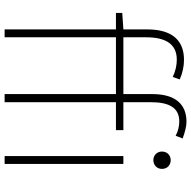

<svg xmlns="http://www.w3.org/2000/svg" viewBox="-18 -830 847 852"><g transform="rotate(90 406.0 -403.5)"><path d="M397 -527H145V-628C145 -716 176 -764 244 -764C268 -764 294 -759 321 -746L332 -777C303 -790 273 -796 245 -796C161 -796 110 -746 110 -633V-527L37 -522V-494H110V0H145V-494H397V0H433V-494H557V-527H433V-650C433 -730 458 -775 518 -775C540 -775 561 -770 582 -759L594 -790C564 -801 539 -807 520 -807C443 -807 397 -759 397 -655ZM690 -737C670 -737 652 -723 652 -698C652 -675 670 -660 690 -660C711 -660 729 -675 729 -698C729 -723 711 -737 690 -737ZM672 0H707V-527H672Z"/></g></svg>

Font: SSpoqa Han Sans Neo Thin
Style: Regular
Weight: 100
Designer: [Spoqa Han Sans Neo] Dong-huui Kim  Younghwa Kang  Yujin Lee  [Noto Sans] Ryoko NISHIZUKA  (kana & ideographs); Paul D. 
Foundry: Spoqa (http://www.spoqa-han-sans.com)
Version: Version 1.000